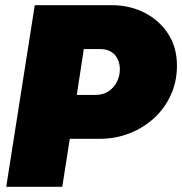

<svg xmlns="http://www.w3.org/2000/svg" viewBox="-20 -720 702 740"><path d="M4 0 114 -700H410Q481 -700 538 -670.5Q595 -641 628.5 -589Q662 -537 662 -467Q662 -405 638 -353Q614 -301 572.5 -263.5Q531 -226 477.5 -205.5Q424 -185 365 -185H249L220 0ZM276 -354H346Q378 -354 399.5 -369Q421 -384 431.5 -406.5Q442 -429 442 -453Q442 -473 434 -491Q426 -509 409 -520Q392 -531 365 -531H303Z"/></svg>

Font: MuseoModerno Thin Black
Style: Italic
Weight: 900
Italic angle: -9°
Version: Version 1.003